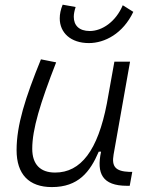

<svg xmlns="http://www.w3.org/2000/svg" viewBox="-20 -777 626 808"><path d="M198.2 10.3C309.6 10.3 358.9 -53.2 395.5 -138.7H405.3C385.7 -47.4 410.2 4.9 514.6 4.9H525.9L536.6 -53.7H523.4C466.3 -56.2 449.2 -75.7 458 -126.5L527.3 -517.6H461.4L429.7 -341.3C391.6 -144 320.3 -50.8 211.9 -50.8C149.4 -50.8 115.7 -85.4 115.7 -150.9C115.7 -232.9 148.9 -341.8 216.3 -514.6L152.3 -527.3C86.4 -365.2 49.8 -251 49.8 -145C49.8 -43.9 101.6 10.3 198.2 10.3ZM354 -595.7C420.9 -595.7 497.6 -635.7 541 -727.1L496.6 -754.9C467.3 -685.5 409.7 -646.5 357.9 -646.5C312.5 -646.5 290.5 -670.4 290.5 -706.5C290.5 -718.8 293.5 -732.4 298.3 -747.6L243.7 -757.3C235.4 -737.3 231.4 -717.8 231.4 -699.7C231.4 -639.2 277.8 -595.7 354 -595.7Z"/></svg>

Font: Cascadia Mono PL Light
Style: Italic
Weight: 300
Italic angle: -10°
Monospace: yes
Designer: Aaron Bell
Foundry: Saja Typeworks
Version: Version 2404.023